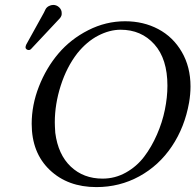

<svg xmlns="http://www.w3.org/2000/svg" viewBox="-20 -743 789 775"><path d="M466.8 -623Q422.4 -623 376.2 -599.1Q330.1 -575.2 292 -527.8Q249 -472.2 225.1 -397.2Q201.2 -322.3 201.2 -249Q201.2 -235.4 203.1 -207Q214.4 -119.1 265.6 -70.6Q316.9 -22 394 -22Q444.3 -22 488 -46.4Q531.7 -70.8 561.8 -110.4Q591.8 -149.9 613.5 -199.7Q635.3 -249.5 645.5 -300Q655.8 -350.6 655.8 -397Q655.8 -505.4 603 -564.2Q550.3 -623 466.8 -623ZM369.1 12.2Q253.4 12.2 180.7 -57.1Q107.9 -126.5 107.9 -243.2Q107.9 -319.3 137.2 -394Q166.5 -468.8 215.8 -526.9Q265.1 -585 336.2 -621.1Q407.2 -657.2 484.9 -657.2Q559.1 -657.2 618.9 -625.5Q678.7 -593.8 713.9 -533.2Q749 -472.7 749 -394Q749 -363.3 743.2 -329.1Q725.6 -229.5 673.6 -152.1Q621.6 -74.7 542.2 -31.2Q462.9 12.2 369.1 12.2ZM194.8 -723.1Q208.5 -723.1 218.8 -713.4Q229 -703.6 229 -690.9V-685.1Q229 -682.1 228 -680.2Q225.6 -673.8 222.2 -669.9Q217.3 -665 216.8 -664.1L107.9 -547.9Q102.5 -541 96.2 -541Q90.8 -541 86.9 -544.2Q83 -547.4 83 -551.8Q83 -556.2 85.9 -563L157.2 -691.9Q158.2 -694.3 160.6 -699Q163.1 -703.6 164.1 -706.1Q168.5 -713.9 177.2 -718.5Q186 -723.1 194.8 -723.1Z"/></svg>

Font: Common Serif
Style: Italic
Weight: 400
Italic angle: -12°
Designer: Philipp H. Poll, Khaled Hosny
Foundry: Stefan Peev, Context Ltd.
Version: Version 1.026